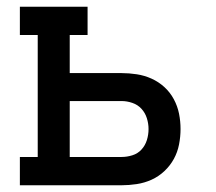

<svg xmlns="http://www.w3.org/2000/svg" viewBox="-20 -550 640 570"><path d="M39 0V-84H92V-446H39V-530H240V-446H187V-333H341Q363 -333 386 -329.5Q409 -326 430 -316.5Q451 -307 468 -291.5Q485 -276 496 -255.5Q507 -235 511.5 -212.5Q516 -190 516 -167Q516 -144 511.5 -121Q507 -98 496 -78Q485 -58 468 -42Q451 -26 430 -16.5Q409 -7 386 -3.5Q363 0 341 0ZM187 -84H341Q357 -84 373 -89Q389 -94 400 -106Q411 -118 416 -134Q421 -150 421 -167Q421 -183 416 -199Q411 -215 400 -227Q389 -239 373 -244.5Q357 -250 341 -250H187Z"/></svg>

Font: Iosevka Slab Medium Extended
Style: Regular
Weight: 500
Width: 7
Monospace: yes
Designer: Belleve Invis
Foundry: Belleve Invis
Version: Version 11.1.1; ttfautohint (v1.8.3)